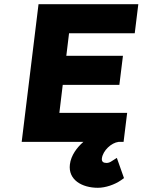

<svg xmlns="http://www.w3.org/2000/svg" viewBox="-20 -674 677 912"><path d="M376 0C346 26 317 64 312 107C303 180 369 218 445 218C481 218 525 203 555 182L569 172L535 76L513 90C503 97 495 100 486 100C471 100 462 94 464 78C469 41 509 4 543 0H567L584 -138H262L278 -271H547L564 -409H295L308 -516H620L637 -654H163L83 0Z"/></svg>

Font: Falling Sky
Style: ExBdObl
Weight: 400
Designer: Paul D. Hunt
Foundry: Adobe Systems Incorporated
Version: Version 1.02